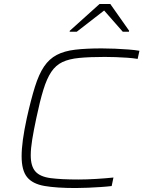

<svg xmlns="http://www.w3.org/2000/svg" viewBox="-20 -940 723 968"><path d="M361 8Q264 8 204 -2.5Q144 -13 116.5 -47Q89 -81 89 -152Q89 -189 95.5 -236.5Q102 -284 115 -344Q136 -438 156 -502Q176 -566 202 -604.5Q228 -643 266 -663Q304 -683 359 -689.5Q414 -696 493 -696Q525 -696 560 -694.5Q595 -693 627.5 -690.5Q660 -688 683 -684L674 -643Q650 -647 621 -649Q592 -651 563 -652Q534 -653 508 -653Q432 -653 380 -648Q328 -643 294.5 -627Q261 -611 238.5 -577.5Q216 -544 198.5 -487Q181 -430 163 -344Q150 -283 142.5 -237Q135 -191 135 -157Q135 -102 158.5 -75.5Q182 -49 235 -42Q288 -35 377 -35Q417 -35 466 -38Q515 -41 552 -45L543 -2Q518 1 487 3Q456 5 423.5 6.5Q391 8 361 8ZM331 -780 332 -785 482 -920H536L631 -785L630 -780H599L505 -887L367 -780Z"/></svg>

Font: Saira Expanded ExtraLight
Style: Italic
Weight: 250
Width: 7
Italic angle: -12°
Designer: Hector Gatti with collaboration of the Omnibus-Type team
Foundry: Omnibus-Type
Version: Version 1.101